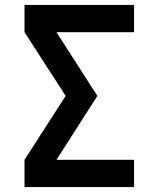

<svg xmlns="http://www.w3.org/2000/svg" viewBox="-20 -755 640 775"><path d="M79 0V-110L245 -368L79 -625V-735H521V-625H208L373 -368L208 -110H521V0Z"/></svg>

Font: Iosevka SS04 XBd Ex
Style: Regular
Weight: 800
Width: 7
Monospace: yes
Designer: Belleve Invis
Foundry: Belleve Invis
Version: Version 19.0.0; ttfautohint (v1.8.4)